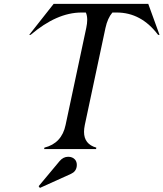

<svg xmlns="http://www.w3.org/2000/svg" viewBox="-20 -757 830 975"><path d="M326.2 39.1Q348.1 39.1 360.8 53.2Q370.1 64 370.1 80.6Q370.1 84 369.6 87.9Q366.2 114.3 340.3 126L182.6 197.3L176.3 188.5L282.7 61Q301.3 39.1 326.2 39.1ZM204.1 0 205.6 -7.3Q293.5 -29.3 313 -122.1L418 -615.2Q422.9 -638.2 422.9 -656.2Q422.9 -677.7 416 -693.4H393.6Q268.6 -693.4 135.7 -580.1H128.4L252.4 -737.3H732.9L790 -580.1H782.7Q697.3 -693.4 573.2 -693.4H550.8Q526.4 -665 515.6 -615.2L410.6 -122.1Q406.7 -103 406.7 -87.4Q406.7 -24.9 469.2 -7.3L467.8 0Z"/></svg>

Font: Modern Antiqua
Style: Book Oblique
Weight: 400
Italic angle: -12°
Designer: Wojciech Kalinowski "wmk69" (wmk69@o2.pl)
Foundry: Wojciech Kalinowski "wmk69" (wmk69@o2.pl)
Version: Version 3.1.0; 2021-05-28